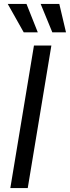

<svg xmlns="http://www.w3.org/2000/svg" viewBox="-20 -960 357 980"><path d="M242.2 -727.5 121.6 0H32.7L153.3 -727.5ZM247.1 -794.9 187.5 -939.9H282.7L316.9 -794.9ZM101.1 -794.9 19.5 -939.9H115.2L172.9 -794.9Z"/></svg>

Font: Inter 28pt
Style: Italic
Weight: 400
Italic angle: -9.3988°
Designer: Rasmus Andersson
Foundry: rsms
Version: Version 4.001;git-66647c0bb